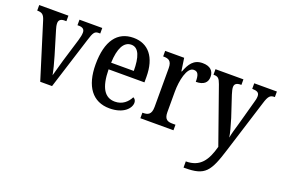

<svg xmlns="http://www.w3.org/2000/svg" viewBox="-102 -873 2098 1434"><g transform="rotate(20 946.5 -155.5)"><path d="M70 -440 207 0H301L432 -415C451 -477 461 -492 492 -492H505V-536H324V-492H335C365 -492 381 -480 381 -455C381 -436 377 -418 369 -390L313 -206C298 -155 284 -104 277 -77C271 -111 256 -171 241 -220L185 -406C180 -422 176 -438 176 -455C176 -478 190 -492 220 -492H236V-536H4V-492C41 -492 57 -482 70 -440Z M760 10C872 10 922 -49 922 -93C922 -112 912 -124 900 -129C879 -87 840 -51 781 -51C700 -51 657 -116 655 -262H940V-305C940 -463 868 -547 751 -547C624 -547 551 -452 551 -264C551 -90 625 10 760 10ZM836 -315H656C660 -429 693 -493 753 -493C813 -493 836 -422 836 -315Z M1003 0H1266V-44H1242C1206 -44 1177 -52 1177 -111V-275C1177 -360 1200 -476 1255 -476C1289 -476 1299 -452 1299 -397C1361 -397 1390 -424 1390 -469C1390 -516 1361 -546 1300 -546C1229 -546 1199 -498 1175 -434H1171L1156 -536H1005V-492H1008C1046 -492 1074 -483 1074 -424V-116C1074 -53 1045 -44 1006 -44H1003Z M1432 187V236H1443C1603 236 1634 191 1694 -3L1824 -418C1843 -481 1857 -492 1891 -492H1893V-536H1713V-492H1716C1752 -491 1770 -482 1770 -454C1770 -438 1766 -419 1760 -401L1706 -205C1694 -165 1683 -127 1676 -91C1672 -123 1658 -174 1640 -233L1585 -399C1578 -422 1573 -441 1573 -455C1573 -479 1587 -492 1624 -492H1627V-536H1405V-492H1409C1440 -492 1452 -482 1467 -440L1623 2C1592 116 1546 187 1432 187Z"/></g></svg>

Font: Noto Serif Bengali Condensed Medium
Style: Regular
Weight: 500
Width: 3
Designer: Juan Bruce, Universal Thirst, Indian Type Foundry and the Monotype Design Team.
Foundry: Monotype Imaging Inc.
Version: Version 2.003